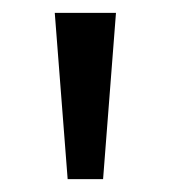

<svg xmlns="http://www.w3.org/2000/svg" viewBox="-20 -734 265 298"><path d="M160 -714 140 -456H85L65 -714Z"/></svg>

Font: Noto Sans Living
Style: Regular
Weight: 400
Designer: Monotype Design Team
Foundry: Monotype Imaging Inc.
Version: Version 2.013; ttfautohint (v1.8.4.7-5d5b)